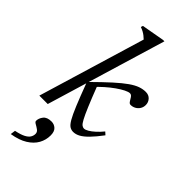

<svg xmlns="http://www.w3.org/2000/svg" viewBox="-305 -760 1074 1074"><g transform="rotate(45 232.5 -223.0)"><path d="M286.5 -709.5 73 0H6.5L197.5 -634.5Q188.5 -643 180 -649.8Q171.5 -656.5 161.2 -662.2Q151 -668 136.5 -673L140.5 -685.5L275 -709.5ZM142 -238 144.5 -246Q203.5 -304.5 244.8 -341.8Q286 -379 315.5 -399.5Q345 -420 368 -428Q391 -436 413 -436Q437 -436 451 -420.5Q465 -405 465 -384Q465 -366.5 456.5 -353Q448 -339.5 434.2 -331.8Q420.5 -324 403.5 -324Q397 -324 392.2 -329.2Q387.5 -334.5 380.5 -346.5Q374 -358.5 368.5 -363.2Q363 -368 356 -368Q344.5 -368 324.5 -358Q304.5 -348 280 -330.8Q255.5 -313.5 230 -291Q204.5 -268.5 182 -243.5L195.5 -271.5Q225.5 -193.5 244.8 -148Q264 -102.5 275.8 -80.8Q287.5 -59 296 -52.5Q304.5 -46 313 -46Q323.5 -46 339.2 -55.2Q355 -64.5 373.2 -81Q391.5 -97.5 409 -119L425 -104.5Q393.5 -62.5 369 -37.5Q344.5 -12.5 324 -1.2Q303.5 10 283.5 10Q268.5 10 256 2.2Q243.5 -5.5 229 -30.2Q214.5 -55 194 -104.5Q173.5 -154 142 -238ZM93 112.5Q93 92.5 107.8 73.2Q122.5 54 157.5 54Q178.5 54 193.8 68Q209 82 209 112.5Q209 148.5 191.8 179.8Q174.5 211 138.2 233.5Q102 256 45.5 265L49.5 235.5Q86.5 228 106.8 217.5Q127 207 135 194Q143 181 143 166.5Q143 152 130.5 143Q118 134 105.5 127.2Q93 120.5 93 112.5Z"/></g></svg>

Font: Newsreader 16pt
Style: Italic
Weight: 400
Italic angle: -17°
Designer: Hugues Gentile
Foundry: Production Type
Version: Version 1.003